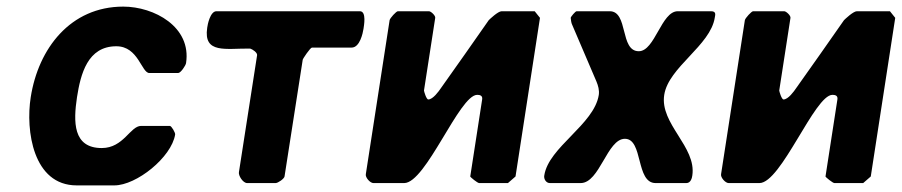

<svg xmlns="http://www.w3.org/2000/svg" viewBox="-20 -554 2729 581"><path d="M73 -260C57 -159 80 7 212 7H326C393 7 499 -78 510 -147C511 -152 499 -173 494 -173H407C374 -173 354 -106 288 -106C200 -106 202 -186 213 -260C224 -330 245 -414 332 -414C399 -414 408 -333 432 -333H519C527 -333 542 -356 543 -363C560 -473 446 -534 353 -534C193 -534 96 -407 73 -260Z M737 -407C744 -405 759 -395 758 -387L703 -33C701 -23 715 0 728 0H814C821 0 840 -13 841 -20L896 -373C896 -376 919 -410 924 -410H1044C1069 -410 1078 -454 1080 -467C1081 -475 1090 -520 1069 -520H635C616 -520 608 -479 607 -470C595 -390 664 -408 737 -407Z M1263 -280 1297 -500C1298 -507 1284 -520 1278 -520H1184C1179 -520 1160 -499 1159 -493L1087 -27C1085 -17 1100 0 1110 0H1203C1269 0 1370 -267 1424 -267C1432 -267 1441 -265 1439 -253L1403 -20C1403 -18 1425 0 1430 0H1517L1540 -20L1614 -500L1598 -520H1498C1487 -520 1462 -496 1459 -493C1438 -462 1336 -318 1314 -287C1308 -278 1290 -253 1276 -253C1270 -253 1263 -278 1263 -280Z M1707 -500C1707 -497 1709 -483 1711 -480C1722 -454 1774 -333 1785 -307C1790 -295 1794 -281 1792 -267C1778 -177 1640 -109 1627 -23C1625 -13 1632 0 1644 0H1737C1795 0 1817 -134 1871 -134C1927 -134 1903 0 1964 0H2057C2070 0 2074 -15 2075 -23C2088 -110 1976 -179 1990 -267C2003 -351 2130 -416 2143 -501C2145 -511 2147 -520 2131 -520H2031C1981 -520 1962 -399 1913 -399C1855 -399 1882 -520 1825 -520H1725C1721 -520 1707 -503 1707 -500Z M2338 -280 2372 -500C2373 -507 2359 -520 2353 -520H2259C2254 -520 2235 -499 2234 -493L2162 -27C2160 -17 2175 0 2185 0H2278C2344 0 2445 -267 2499 -267C2507 -267 2516 -265 2514 -253L2478 -20C2478 -18 2500 0 2505 0H2592L2615 -20L2689 -500L2673 -520H2573C2562 -520 2537 -496 2534 -493C2513 -462 2411 -318 2389 -287C2383 -278 2365 -253 2351 -253C2345 -253 2338 -278 2338 -280Z"/></svg>

Font: Asimov Print
Style: CIt
Weight: 500
Designer: Google
Version: Version 2.000980: 2014